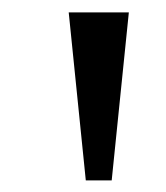

<svg xmlns="http://www.w3.org/2000/svg" viewBox="-20 -748 275 318"><path d="M93.8 -727.5H193.4L165 -449.2H122.1Z"/></svg>

Font: Intratopia Thin
Style: Regular
Weight: 100
Designer: Rasmus Andersson
Foundry: rsms
Version: Version 3.000;Glyphs 3.2.3 (3260)